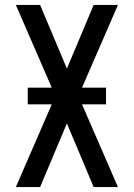

<svg xmlns="http://www.w3.org/2000/svg" viewBox="-20 -755 540 775"><path d="M44 0 189 -334H92V-401H189L44 -735H142L250 -478L358 -735H456L311 -401H408V-334H311L456 0H358L250 -257L142 0Z"/></svg>

Font: Iosevka SS04 Medium
Style: Regular
Weight: 500
Monospace: yes
Designer: Belleve Invis
Foundry: Belleve Invis
Version: Version 19.0.0; ttfautohint (v1.8.4)